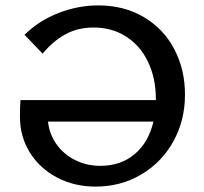

<svg xmlns="http://www.w3.org/2000/svg" viewBox="-20 -685 758 712"><path d="M666 -334Q666 -238 622.5 -160Q579 -82 503 -37.5Q427 7 334 7Q256 7 192 -26.5Q128 -60 91 -119Q54 -178 54 -252Q54 -293 56 -314H558V-317Q558 -395 529 -455.5Q500 -516 447.5 -549.5Q395 -583 327 -583Q269 -583 223 -558Q177 -533 138 -486L71 -556Q125 -609 197.5 -637Q270 -665 344 -665Q440 -665 513.5 -621.5Q587 -578 626.5 -502.5Q666 -427 666 -334ZM549 -234H158Q163 -187 190 -149.5Q217 -112 259.5 -91Q302 -70 352 -70Q428 -70 479.5 -113.5Q531 -157 549 -234Z"/></svg>

Font: Ysabeau Infant Semibold
Style: Regular
Weight: 600
Designer: Christian Thalmann (Catharsis Fonts)
Version: Version 0.003